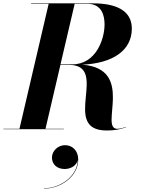

<svg xmlns="http://www.w3.org/2000/svg" viewBox="-58 -770 844 1144"><path d="M-37.5 -2.5V0H322.5V-2.5H213L302 -383.5H352.5C598.5 -383.5 299.5 7.5 577.5 7.5C623.5 7.5 656.5 2 692.5 -12L691.5 -14C674.5 -7.5 657 -2.5 641 -2.5C531.5 -2.5 750 -361 432 -384.5C613 -393 727.5 -468 727.5 -600C727.5 -710 628.5 -750 497.5 -750H127.5V-747.5H232L58 -2.5ZM462.5 -747.5C550.5 -747.5 565 -674 565 -625C565 -536 513.5 -386.5 372.5 -386.5H302.5L387 -747.5ZM251.5 168.5C251.5 207 279.5 237 327.5 237C361 237 398.5 218.5 405 183C403.5 282 298.5 352 204 352V354C302 354 408 282.5 408 180.5C408 126.5 372.5 95 329.5 95C287 95 251.5 130 251.5 168.5Z"/></svg>

Font: Bodoni* 72pt
Style: Bold Italic
Weight: 700
Italic angle: -13°
Version: Version 2.3